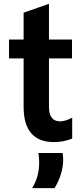

<svg xmlns="http://www.w3.org/2000/svg" viewBox="-20 -728 440 1000"><path d="M235 -522H355V-424H235V-172Q235 -96 293 -96Q320 -96 356 -115V-6Q331 3 309.5 7.5Q288 12 261 12Q103 12 103 -172V-424H27V-522H103V-662L235 -708ZM306 69Q309 86 309 105Q309 140 297.5 178Q286 216 264 252H147Q184 194 184 119Q184 89 180 69Z"/></svg>

Font: AmikoBold
Style: Bold
Weight: 700
Designer: Pablo Impallari, Rodrigo Fuenzalida, Andres Torresi
Foundry: Impallari Type
Version: Version 1.000; ttfautohint (v1.3)